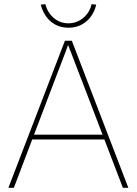

<svg xmlns="http://www.w3.org/2000/svg" viewBox="-20 -894 651 914"><path d="M20 0 289 -700H322L591 0H565L372 -504Q369 -511 361.5 -530.5Q354 -550 343.5 -578Q333 -606 321 -636.5Q309 -667 298 -695L309 -694Q303 -676 292.5 -648Q282 -620 270.5 -590.5Q259 -561 250 -537Q241 -513 237 -503L46 0ZM120 -230 128 -253H485L493 -230ZM306 -762Q272 -762 245 -776Q218 -790 200 -815Q182 -840 174 -872L196 -874Q206 -834 236 -808.5Q266 -783 306 -783Q345 -783 376 -808.5Q407 -834 416 -874L438 -872Q431 -840 412.5 -815Q394 -790 367 -776Q340 -762 306 -762Z"/></svg>

Font: Lexend Deca Thin
Style: Regular
Weight: 250
Designer: Bonnie Shaver-Troup, Thomas Jockin
Foundry: Lexend
Version: Version 1.007